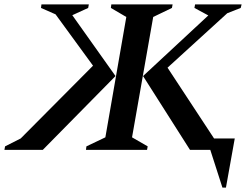

<svg xmlns="http://www.w3.org/2000/svg" viewBox="-62 -680 1139 871"><path d="M328 0 330 -16 416 -57 511 -603 441 -644 443 -660H721L718 -644L633 -603L537 -57L608 -16L605 0ZM800 0 587 -335 883 -610 820 -644 823 -660H1034L1030 -644L969 -620L698 -373L909 -52H1003L963 171H947L892 0ZM132 0H-42L-39 -16L32 -52L360 -382L190 -615L124 -644L126 -660H341L338 -644L266 -611L462 -335Z"/></svg>

Font: Spectral SC SemiBold
Style: Italic
Weight: 600
Italic angle: -10°
Designer: Jean-Baptiste Levee
Foundry: Production Type
Version: Version 2.001